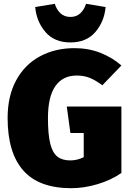

<svg xmlns="http://www.w3.org/2000/svg" viewBox="-20 -969 693 1009"><path d="M618 -625 518 -521Q481 -548 451 -560Q421 -572 383 -572Q310 -572 271 -516.5Q232 -461 232 -348Q232 -263 244 -214.5Q256 -166 281.5 -146Q307 -126 349 -126Q386 -126 420 -143V-270H350L331 -409H618V-60Q563 -22 492 -1Q421 20 355 20Q184 20 102 -73.5Q20 -167 20 -349Q20 -464 65 -547Q110 -630 190 -673Q270 -716 371 -716Q446 -716 508.5 -691Q571 -666 618 -625ZM165 -932 268 -949Q277 -919 297.5 -899.5Q318 -880 350 -880Q382 -880 402.5 -899.5Q423 -919 432 -949L535 -932Q528 -855 481 -800.5Q434 -746 350 -746Q266 -746 219 -800.5Q172 -855 165 -932Z"/></svg>

Font: FiraGO Heavy
Style: Regular
Weight: 900
Designer: bBox Type
Foundry: bBox Type GmbH
Version: Version 1.001